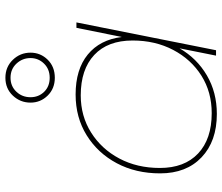

<svg xmlns="http://www.w3.org/2000/svg" viewBox="-76 -744 823 711"><g transform="rotate(-90 335.5 -388.5)"><path d="M269 3Q168 3 108.5 -53.5Q49 -110 49 -207Q49 -297 86.5 -367.5Q124 -438 190 -479Q256 -520 341 -520Q434 -520 489 -475Q544 -430 554 -349L588 -517H608L505 0H485L512 -135Q475 -71 412 -34Q349 3 269 3ZM272 -16Q350 -16 410.5 -54Q471 -92 506 -158.5Q541 -225 541 -309Q541 -401 487.5 -451Q434 -501 338 -501Q261 -501 200 -462.5Q139 -424 104 -358Q69 -292 69 -208Q69 -117 122.5 -66.5Q176 -16 272 -16ZM403 -597Q363 -597 337 -623.5Q311 -650 311 -687Q311 -725 337 -752.5Q363 -780 403 -780Q443 -780 469.5 -752.5Q496 -725 496 -687Q496 -650 470 -623.5Q444 -597 403 -597ZM403 -616Q435 -616 455.5 -637Q476 -658 476 -687Q476 -717 455.5 -739Q435 -761 403 -761Q372 -761 351.5 -739.5Q331 -718 331 -687Q331 -657 351 -636.5Q371 -616 403 -616Z"/></g></svg>

Font: Montserrat Thin
Style: Italic
Weight: 100
Italic angle: -11.3°
Designer: Julieta Ulanovsky
Foundry: Julieta Ulanovsky
Version: Version 9.000; ttfautohint (v1.8.4.7-5d5b)